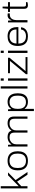

<svg xmlns="http://www.w3.org/2000/svg" viewBox="2108 -2871 937 5193"><g transform="rotate(-90 2576.5 -274.5)"><path d="M77 0V-723H137V-237L432 -526H510L303 -322L521 0H447L260 -281L137 -168V0Z M824 12Q740 12 682.5 -18.5Q625 -49 595.5 -110Q566 -171 566 -263Q566 -356 595.5 -416.5Q625 -477 682.5 -507.5Q740 -538 824 -538Q909 -538 966 -507.5Q1023 -477 1052.5 -416.5Q1082 -356 1082 -263Q1082 -171 1052.5 -110Q1023 -49 966 -18.5Q909 12 824 12ZM824 -40Q883 -40 926.5 -61.5Q970 -83 994 -129.5Q1018 -176 1018 -251V-275Q1018 -352 994 -397.5Q970 -443 926.5 -464.5Q883 -486 824 -486Q766 -486 722.5 -464.5Q679 -443 654.5 -397.5Q630 -352 630 -275V-251Q630 -176 654.5 -129.5Q679 -83 722.5 -61.5Q766 -40 824 -40Z M1210 0V-526H1256L1263 -435H1270Q1297 -476 1329 -498.5Q1361 -521 1397 -529.5Q1433 -538 1469 -538Q1533 -538 1576 -515Q1619 -492 1636 -435H1643Q1669 -475 1701.5 -497.5Q1734 -520 1770 -529Q1806 -538 1842 -538Q1898 -538 1938.5 -520.5Q1979 -503 2000.5 -464Q2022 -425 2022 -358V0H1961V-350Q1961 -394 1950.5 -420.5Q1940 -447 1921.5 -461Q1903 -475 1878 -480Q1853 -485 1825 -485Q1780 -485 1739 -463.5Q1698 -442 1672 -402Q1646 -362 1646 -306V0H1586V-350Q1586 -394 1575.5 -420.5Q1565 -447 1546.5 -461Q1528 -475 1503.5 -480Q1479 -485 1451 -485Q1406 -485 1364 -463.5Q1322 -442 1296 -402Q1270 -362 1270 -306V0Z M2169 174V-526H2215L2223 -444H2230Q2261 -492 2307.5 -515Q2354 -538 2416 -538Q2492 -538 2543.5 -508Q2595 -478 2622.5 -416.5Q2650 -355 2650 -260Q2650 -170 2623 -109Q2596 -48 2545 -18Q2494 12 2420 12Q2382 12 2347.5 3Q2313 -6 2284.5 -25.5Q2256 -45 2236 -74H2229V174ZM2410 -41Q2464 -41 2503.5 -62Q2543 -83 2564.5 -129.5Q2586 -176 2586 -251V-275Q2586 -354 2563 -399.5Q2540 -445 2500.5 -465Q2461 -485 2411 -485Q2354 -485 2313 -462Q2272 -439 2250.5 -392.5Q2229 -346 2229 -272V-253Q2229 -190 2244 -149Q2259 -108 2284.5 -84.5Q2310 -61 2342.5 -51Q2375 -41 2410 -41Z M2778 0V-723H2838V0Z M2992 -642V-723H3052V-642ZM2992 0V-526H3052V0Z M3166 0V-41L3525 -474H3193V-526H3612V-487L3251 -52H3630V0Z M3742 -642V-723H3802V-642ZM3742 0V-526H3802V0Z M4188 12Q4105 12 4047.5 -17.5Q3990 -47 3960 -108.5Q3930 -170 3930 -263Q3930 -356 3960 -417Q3990 -478 4048 -508Q4106 -538 4191 -538Q4276 -538 4331 -507Q4386 -476 4412.5 -421.5Q4439 -367 4439 -295V-246H3994Q3995 -171 4020 -125.5Q4045 -80 4089 -60Q4133 -40 4192 -40Q4240 -40 4274 -52.5Q4308 -65 4330 -84.5Q4352 -104 4363 -128Q4374 -152 4375 -175H4434Q4433 -142 4419 -109Q4405 -76 4376.5 -48.5Q4348 -21 4301 -4.5Q4254 12 4188 12ZM3995 -297H4376Q4376 -351 4361 -387.5Q4346 -424 4319.5 -445.5Q4293 -467 4258.5 -476.5Q4224 -486 4186 -486Q4131 -486 4089 -466Q4047 -446 4022.5 -404.5Q3998 -363 3995 -297Z M4568 0V-526H4615L4621 -430H4627Q4632 -452 4647 -477Q4662 -502 4690 -520Q4718 -538 4761 -538Q4776 -538 4789.5 -536Q4803 -534 4811 -532V-478H4777Q4734 -478 4705.5 -461.5Q4677 -445 4660 -417.5Q4643 -390 4635.5 -357.5Q4628 -325 4628 -294V0Z M5030 12Q4997 12 4975.5 0.5Q4954 -11 4944.5 -33.5Q4935 -56 4935 -89V-474H4850V-526H4935L4948 -673H4995V-526H5116V-474H4995V-106Q4995 -72 5003.5 -56Q5012 -40 5047 -40H5116V-3Q5104 2 5089 5Q5074 8 5058.5 10Q5043 12 5030 12Z"/></g></svg>

Font: Archivo SemiExpanded ExtraLight
Style: Regular
Weight: 250
Width: 6
Designer: Hector Gatti
Foundry: Omnibus-Type
Version: Version 2.001